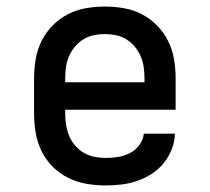

<svg xmlns="http://www.w3.org/2000/svg" viewBox="-20 -558 640 586"><path d="M302 8Q273 8 244 3Q215 -2 188.5 -15Q162 -28 141 -49Q120 -70 107 -96.5Q94 -123 89 -152Q84 -181 84 -210V-320Q84 -349 89 -378Q94 -407 107 -433Q120 -459 140.5 -480Q161 -501 187 -514.5Q213 -528 242 -533Q271 -538 300 -538Q329 -538 358 -533Q387 -528 413 -514.5Q439 -501 459.5 -480Q480 -459 493 -433Q506 -407 511 -378Q516 -349 516 -320V-223H179V-210Q179 -193 182 -175.5Q185 -158 191.5 -142.5Q198 -127 209.5 -113.5Q221 -100 236 -91.5Q251 -83 268 -79.5Q285 -76 302 -76Q321 -76 340 -79Q359 -82 376 -90.5Q393 -99 405 -115Q417 -131 419 -150H514Q513 -125 504 -102Q495 -79 479.5 -60Q464 -41 443 -27.5Q422 -14 399 -6Q376 2 351.5 5Q327 8 302 8ZM421 -307V-320Q421 -337 418.5 -354Q416 -371 409 -387Q402 -403 391 -416Q380 -429 365.5 -438Q351 -447 334 -450.5Q317 -454 300 -454Q283 -454 266 -450.5Q249 -447 234.5 -438Q220 -429 209 -416Q198 -403 191 -387Q184 -371 181.5 -354Q179 -337 179 -320V-307Z"/></svg>

Font: Iosevka Slab Medium Extended
Style: Regular
Weight: 500
Width: 7
Monospace: yes
Designer: Belleve Invis
Foundry: Belleve Invis
Version: Version 11.1.1; ttfautohint (v1.8.3)